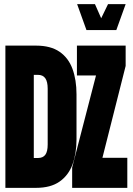

<svg xmlns="http://www.w3.org/2000/svg" viewBox="-20 -906 640 926"><path d="M6 0V-686H154Q224 -686 267 -656.5Q310 -627 329.5 -574Q349 -521 349 -451V-234Q349 -165 329.5 -112.5Q310 -60 267 -30Q224 0 154 0ZM143 -144H163Q187 -144 198.5 -159.5Q210 -175 210 -209V-478Q210 -512 198.5 -528.5Q187 -545 163 -545H143ZM328 0V-98L443 -542H351V-686H586V-588L474 -145H594V0ZM397 -761 352 -886H438L468 -818L501 -886H586L541 -761Z"/></svg>

Font: Chivo Mono ExtraBold
Style: Regular
Weight: 800
Monospace: yes
Designer: Hector Gatti
Foundry: Omnibus-Type
Version: Version 1.008